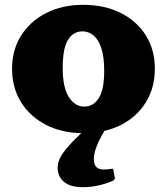

<svg xmlns="http://www.w3.org/2000/svg" viewBox="-20 -536 692 796"><path d="M325 16Q238 16 171.5 -18Q105 -52 67.5 -112Q30 -172 30 -251Q30 -329 67.5 -388.5Q105 -448 171.5 -482Q238 -516 325 -516Q413 -516 480 -482.5Q547 -449 584.5 -389.5Q622 -330 622 -251Q622 -172 584.5 -111.5Q547 -51 480.5 -17.5Q414 16 325 16ZM329 -94Q367 -94 389.5 -129Q412 -164 412 -242Q412 -299 400.5 -335Q389 -371 368.5 -388.5Q348 -406 322 -406Q284 -406 262 -371Q240 -336 240 -255Q240 -173 265.5 -133.5Q291 -94 329 -94ZM322 240Q273 240 246 218.5Q219 197 219 158Q219 135 233.5 110.5Q248 86 281.5 51Q315 16 371 -35L417 0Q392 41 380.5 71Q369 101 369 124Q369 167 410 167Q418 167 425.5 166Q433 165 442 164Q450 162 450 170L456 200Q457 207 451 212Q423 225 390 232.5Q357 240 322 240Z"/></svg>

Font: Hahmlet Black
Style: Regular
Weight: 900
Version: Version 1.002